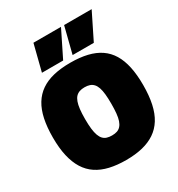

<svg xmlns="http://www.w3.org/2000/svg" viewBox="-217 -1080 1144 1231"><g transform="rotate(-30 355.0 -464.5)"><path d="M356 -172Q378 -172 394 -177.5Q410 -183 421.5 -196Q433 -209 440 -229.5Q447 -250 450 -280.5Q453 -311 453 -351Q453 -391 450 -421Q447 -451 440 -471.5Q433 -492 421.5 -504.5Q410 -517 394 -522.5Q378 -528 356 -528Q335 -528 319 -522.5Q303 -517 291.5 -505Q280 -493 272.5 -472.5Q265 -452 261.5 -421.5Q258 -391 258 -350Q258 -308 261.5 -277.5Q265 -247 272.5 -226.5Q280 -206 291.5 -194Q303 -182 319 -177Q335 -172 356 -172ZM356 10Q289 10 235 -2.5Q181 -15 140.5 -42Q100 -69 73.5 -111.5Q47 -154 33.5 -213Q20 -272 20 -350Q20 -426 32.5 -485Q45 -544 71 -586.5Q97 -629 137 -656.5Q177 -684 231.5 -697Q286 -710 356 -710Q426 -710 480.5 -697Q535 -684 574.5 -657Q614 -630 639.5 -588Q665 -546 677.5 -487.5Q690 -429 690 -353Q690 -275 677 -215Q664 -155 637.5 -112.5Q611 -70 571 -43Q531 -16 477.5 -3Q424 10 356 10ZM394 -745 443 -939H647L551 -745ZM167 -745 216 -939H420L324 -745Z"/></g></svg>

Font: Georama ExtraCondensed Thin Black
Style: Regular
Weight: 900
Version: Version 1.001